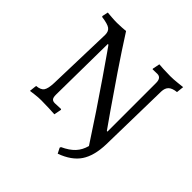

<svg xmlns="http://www.w3.org/2000/svg" viewBox="-205 -810 1130 1130"><g transform="rotate(45 359.5 -245.5)"><path d="M215 -641Q278 -542 352.5 -432Q427 -322 481.5 -244Q536 -166 551 -145H556V-550Q556 -593 523 -593L485 -592L483 -596L492 -641Q502 -640 530 -638.5Q558 -637 587 -637Q613 -637 644.5 -640.5Q676 -644 686 -645L681 -599Q645 -595 629.5 -580Q614 -565 613 -536L604 -86Q601 11 563.5 67Q526 123 441 154L424 121L427 113Q475 91 501.5 62.5Q528 34 539 -8Q425 -184 311.5 -348.5Q198 -513 198 -511H193L188 -84Q188 -62 195 -53Q202 -44 219 -44L269 -46L272 -42L263 4Q252 3 216 1.5Q180 0 151 0Q126 0 99 3.5Q72 7 64 8L69 -38Q104 -41 117 -58.5Q130 -76 132 -124L144 -538Q144 -567 126.5 -580Q109 -593 57 -600L54 -605L62 -642Q72 -641 96.5 -639Q121 -637 143 -637Q160 -637 183 -638.5Q206 -640 215 -641Z"/></g></svg>

Font: Sahitya
Style: Regular
Weight: 400
Designer: Juan Pablo del Peral
Foundry: Juan Pablo del Peral (http://www.huertatipografica.com)
Version: Version 1.001;PS 001.000;hotconv 1.0.70;makeotf.lib2.5.58329